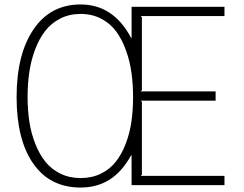

<svg xmlns="http://www.w3.org/2000/svg" viewBox="-20 -840 1107 870"><path d="M583 -399.9Q583 -458 575.7 -510.7Q568.4 -563.5 550.5 -612.8Q532.7 -662.1 506.1 -698Q479.5 -733.9 438.2 -755.4Q397 -776.9 345.2 -776.9Q293.9 -776.9 252.9 -755.9Q211.9 -734.9 184.6 -699.5Q157.2 -664.1 138.9 -615.2Q120.6 -566.4 112.8 -512.9Q105 -459.5 105 -399.9Q105 -341.3 113 -288.8Q121.1 -236.3 139.6 -189Q158.2 -141.6 185.5 -107.4Q212.9 -73.2 253.7 -53.2Q294.4 -33.2 345.2 -33.2Q396.5 -33.2 437.3 -53.2Q478 -73.2 504.9 -107.4Q531.7 -141.6 549.8 -189Q567.9 -236.3 575.4 -288.6Q583 -340.8 583 -399.9ZM997.1 -43V-1H576.2V-136.2H574.2Q532.2 -60.5 475.6 -25.4Q418.9 9.8 345.2 9.8Q206.5 9.8 130.9 -98.4Q55.2 -206.5 55.2 -399.9Q55.2 -593.8 131.8 -706.8Q208.5 -819.8 345.2 -819.8Q494.1 -819.8 574.2 -668H576.2V-809.1H997.1V-767.1H617.2L623 -762.2V-431.2L617.2 -425.8H957V-383.8H617.2L623 -378.9V-47.9L617.2 -43Z"/></svg>

Font: Sinkin Sans 200 X Light
Style: Regular
Weight: 200
Designer: Keith Bates
Foundry: K-Type
Version: Sinkin Sans (version 1.0)  by Keith Bates   •   © 2014   www